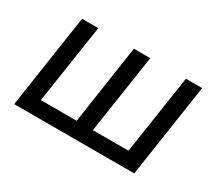

<svg xmlns="http://www.w3.org/2000/svg" viewBox="-99 -697 1004 892"><g transform="rotate(30 403.5 -250.5)"><path d="M44 0 119 -501H206L142 -78H334L397 -501H485L421 -78H612L676 -501H763L688 0Z"/></g></svg>

Font: Nunitoga
Style: Medium Italic
Weight: 500
Italic angle: -9°
Designer: Vernon Adams
Foundry: Vernon Adams
Version: Version 1.0